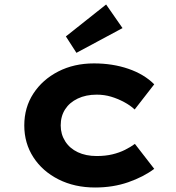

<svg xmlns="http://www.w3.org/2000/svg" viewBox="-20 -824 782 854"><path d="M403 10Q312 10 240.5 -26Q169 -62 128.5 -124.5Q88 -187 88 -266Q88 -346 128.5 -408Q169 -470 239 -506Q309 -542 398 -542Q481 -542 551 -518Q621 -494 666 -449L579 -337Q560 -355 532 -370Q504 -385 474 -394Q444 -403 410 -403Q362 -403 325.5 -385.5Q289 -368 269.5 -337.5Q250 -307 250 -266Q250 -227 270 -195.5Q290 -164 326 -147Q362 -130 410 -130Q449 -130 480 -137.5Q511 -145 536 -157.5Q561 -170 580 -184L666 -73Q618 -37 550.5 -13.5Q483 10 403 10ZM320 -589 273 -662 452 -804 525 -699Z"/></svg>

Font: Lexend Giga
Style: Bold
Weight: 700
Version: Version 1.007